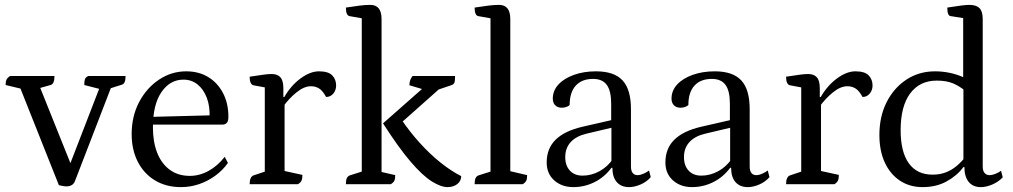

<svg xmlns="http://www.w3.org/2000/svg" viewBox="-20 -754 4147 786"><path d="M251 9Q244 9 235 7Q226 5 221 4L60 -401L78 -388L3 -406Q3 -421 7 -428.5Q11 -436 21 -443H203Q203 -410 187 -406L127 -389L140 -406L280 -57H257L390 -401L395 -388L325 -406Q325 -424 328.5 -431.5Q332 -439 342 -443H494Q494 -426 490 -417.5Q486 -409 478 -407L421 -389L439 -407L287 -13Q279 9 251 9Z M721 12Q660 12 614.5 -15.5Q569 -43 544 -92Q519 -141 519 -205Q519 -278 549.5 -336Q580 -394 631 -428Q682 -462 742 -462Q794 -462 832.5 -438.5Q871 -415 893 -373Q915 -331 915 -276Q915 -257 908 -250.5Q901 -244 892 -244H577V-275L849 -282L838 -271Q840 -319 826.5 -354Q813 -389 788.5 -408.5Q764 -428 731 -428Q676 -428 641 -377Q606 -326 606 -233Q606 -173 623.5 -128.5Q641 -84 675 -59Q709 -34 757 -34Q797 -34 834 -54.5Q871 -75 900 -112L913 -87Q892 -57 861 -34.5Q830 -12 794.5 0Q759 12 721 12Z M1002 0Q1002 -30 1018 -36L1075 -55L1064 -38V-409L1076 -394L1017 -405Q1010 -407 1006 -415.5Q1002 -424 1002 -440Q1041 -446 1060 -448.5Q1079 -451 1092 -451Q1116 -451 1128 -437.5Q1140 -424 1140 -393V-351L1134 -357H1144Q1171 -404 1210.5 -433Q1250 -462 1286 -462Q1324 -462 1340 -445.5Q1356 -429 1356 -404Q1356 -385 1344.5 -371Q1333 -357 1315 -357Q1301 -383 1286 -392Q1271 -401 1253 -401Q1225 -401 1194 -376Q1163 -351 1138 -316L1145 -335V-39L1131 -57L1218 -38Q1218 -23 1214.5 -15Q1211 -7 1200 0Z M1396 0Q1396 -17 1400 -25Q1404 -33 1412 -36L1472 -55L1461 -41V-692L1473 -677L1411 -688Q1396 -691 1396 -723Q1429 -728 1452 -731Q1475 -734 1496 -734Q1542 -734 1542 -676V-39L1529 -53L1598 -37Q1598 -22 1594.5 -14.5Q1591 -7 1580 0ZM1812 12Q1785 12 1747.5 -11.5Q1710 -35 1661 -92Q1612 -149 1548 -249L1718 -399L1713 -388L1656 -405Q1656 -427 1669 -443H1843Q1843 -423 1840 -415.5Q1837 -408 1827 -405L1747 -378L1801 -410L1612 -242L1621 -268Q1656 -216 1698 -169.5Q1740 -123 1784 -88Q1828 -53 1868 -33Q1868 -13 1852 -0.5Q1836 12 1812 12Z M1923 0Q1923 -17 1927 -25Q1931 -33 1939 -36L1999 -55L1988 -41V-692L2000 -677L1938 -688Q1923 -691 1923 -723Q1956 -728 1979 -731Q2002 -734 2023 -734Q2069 -734 2069 -676V-43L2057 -56L2138 -37Q2138 -22 2134.5 -14.5Q2131 -7 2120 0Z M2327 12Q2280 12 2249 -15.5Q2218 -43 2218 -89Q2218 -146 2254.5 -182Q2291 -218 2364 -235L2495 -265L2482 -254V-329Q2482 -382 2464 -406.5Q2446 -431 2408 -431Q2362 -431 2337 -403.5Q2312 -376 2312 -324Q2307 -319 2298 -316Q2289 -313 2280 -313Q2263 -313 2253 -323Q2243 -333 2243 -350Q2243 -383 2266 -408Q2289 -433 2329.5 -447.5Q2370 -462 2420 -462Q2494 -462 2528.5 -425Q2563 -388 2563 -307V-72Q2563 -55 2570 -46Q2577 -37 2590 -37Q2601 -37 2614.5 -43Q2628 -49 2637 -56L2644 -29Q2628 -10 2603 1Q2578 12 2555 12Q2523 12 2505 -8.5Q2487 -29 2487 -67H2483Q2455 -29 2414 -8.5Q2373 12 2327 12ZM2365 -35Q2401 -35 2434 -53Q2467 -71 2489 -103L2483 -86V-236L2496 -234L2382 -207Q2339 -197 2316.5 -172.5Q2294 -148 2294 -111Q2294 -76 2313 -55.5Q2332 -35 2365 -35Z M2813 12Q2766 12 2735 -15.5Q2704 -43 2704 -89Q2704 -146 2740.5 -182Q2777 -218 2850 -235L2981 -265L2968 -254V-329Q2968 -382 2950 -406.5Q2932 -431 2894 -431Q2848 -431 2823 -403.5Q2798 -376 2798 -324Q2793 -319 2784 -316Q2775 -313 2766 -313Q2749 -313 2739 -323Q2729 -333 2729 -350Q2729 -383 2752 -408Q2775 -433 2815.5 -447.5Q2856 -462 2906 -462Q2980 -462 3014.5 -425Q3049 -388 3049 -307V-72Q3049 -55 3056 -46Q3063 -37 3076 -37Q3087 -37 3100.5 -43Q3114 -49 3123 -56L3130 -29Q3114 -10 3089 1Q3064 12 3041 12Q3009 12 2991 -8.5Q2973 -29 2973 -67H2969Q2941 -29 2900 -8.5Q2859 12 2813 12ZM2851 -35Q2887 -35 2920 -53Q2953 -71 2975 -103L2969 -86V-236L2982 -234L2868 -207Q2825 -197 2802.5 -172.5Q2780 -148 2780 -111Q2780 -76 2799 -55.5Q2818 -35 2851 -35Z M3198 0Q3198 -30 3214 -36L3271 -55L3260 -38V-409L3272 -394L3213 -405Q3206 -407 3202 -415.5Q3198 -424 3198 -440Q3237 -446 3256 -448.5Q3275 -451 3288 -451Q3312 -451 3324 -437.5Q3336 -424 3336 -393V-351L3330 -357H3340Q3367 -404 3406.5 -433Q3446 -462 3482 -462Q3520 -462 3536 -445.5Q3552 -429 3552 -404Q3552 -385 3540.5 -371Q3529 -357 3511 -357Q3497 -383 3482 -392Q3467 -401 3449 -401Q3421 -401 3390 -376Q3359 -351 3334 -316L3341 -335V-39L3327 -57L3414 -38Q3414 -23 3410.5 -15Q3407 -7 3396 0Z M3757 12Q3704 12 3664 -14.5Q3624 -41 3602 -89Q3580 -137 3580 -201Q3580 -277 3609.5 -335.5Q3639 -394 3690.5 -428Q3742 -462 3808 -462Q3839 -462 3869.5 -455.5Q3900 -449 3930 -435L3923 -420V-693L3935 -678L3872 -688Q3858 -689 3858 -723Q3896 -729 3916 -731.5Q3936 -734 3948 -734Q3977 -734 3990 -720.5Q4003 -707 4003 -676V-72Q4003 -55 4010.5 -46Q4018 -37 4031 -37Q4042 -37 4055.5 -42.5Q4069 -48 4078 -55L4085 -28Q4068 -10 4043 1Q4018 12 3995 12Q3963 12 3945.5 -9.5Q3928 -31 3928 -70H3924Q3898 -35 3855.5 -11.5Q3813 12 3757 12ZM3798 -39Q3827 -39 3851 -48Q3875 -57 3895.5 -74Q3916 -91 3934 -114L3924 -94V-404L3934 -380Q3909 -401 3882 -412.5Q3855 -424 3815 -424Q3745 -424 3706 -371.5Q3667 -319 3667 -221Q3667 -132 3700.5 -85.5Q3734 -39 3798 -39Z"/></svg>

Font: Pitagon Serif
Style: Regular
Weight: 400
Designer: Travis Tran
Foundry: Pitagon
Version: Version 1.000;gftools[0.9.26]